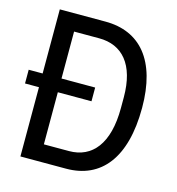

<svg xmlns="http://www.w3.org/2000/svg" viewBox="-103 -775 798 865"><g transform="rotate(15 296.0 -343.0)"><path d="M5 -387V-323H70V0H283C445 0 543 -118 543 -353C543 -574 445 -686 283 -686H70V-387ZM158 -606H275C383 -606 451 -531 451 -378V-328C451 -161 383 -80 275 -80H158V-323H315V-387H158Z"/></g></svg>

Font: Archivo Narrow
Style: Regular
Weight: 400
Designer: Hector Gatti
Foundry: Omnibus-Type
Version: Version 1.003;PS 001.003;hotconv 1.0.70;makeotf.lib2.5.58329